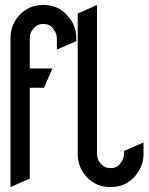

<svg xmlns="http://www.w3.org/2000/svg" viewBox="-20 -758 602 778"><path d="M373 -737.8V-135.3Q373 -110.8 389.2 -93.8Q405.3 -76.7 427.2 -76.7Q452.6 -76.7 466.3 -93.8Q482.9 -114.3 482.9 -135.3V-146.5L561.5 -180.7V-132.8Q561.5 -81.5 522.5 -39.1Q485.8 0 428.2 0Q371.1 0 334 -38.1Q294.9 -78.1 294.9 -134.8V-135.3V-703.1ZM22.5 0V-602.5V-603Q22.5 -659.7 61.5 -699.7Q98.6 -737.8 155.8 -737.8Q213.4 -737.8 250 -698.7Q289.1 -657.2 289.1 -605V-591.3L210.4 -557.1V-602.5Q210.4 -624 193.8 -644Q180.2 -661.1 154.8 -661.1Q132.8 -661.1 116.7 -644Q100.6 -627.4 100.6 -602.5V-480.5H192.4L158.2 -402.3H100.6V-34.2Z"/></svg>

Font: NovaMono
Style: Regular
Weight: 400
Monospace: yes
Version: Version 1.2